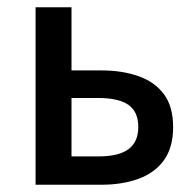

<svg xmlns="http://www.w3.org/2000/svg" viewBox="-20 -509 537 529"><path d="M78 0V-489H177V-315H259Q317 -315 362 -299Q407 -283 432 -249Q457 -215 457 -159Q457 -103 432 -68Q407 -33 362 -16.5Q317 0 259 0ZM177 -78H251Q307 -78 334 -98Q361 -118 361 -159Q361 -201 334 -220Q307 -239 251 -239H177Z"/></svg>

Font: Source Sans 3 Medium
Style: Regular
Weight: 500
Designer: Paul D. Hunt
Foundry: Adobe
Version: Version 3.052;hotconv 1.1.0;makeotfexe 2.6.0